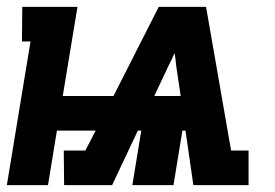

<svg xmlns="http://www.w3.org/2000/svg" viewBox="-33 -540 803 560"><path d="M-13 0 56 -419H31L32 -520H193L150 -260H298L430 -520H568L641 -101H692V0H531L508 -159H499L473 0H353L379 -159H369L294 0H154L153 -101H216L246 -159H133L107 0ZM417 -260H494L481 -347Q480 -356 479 -366Q478 -376 476 -385Q472 -376 467.5 -366Q463 -356 458 -347Z"/></svg>

Font: Iosevka Etoile
Style: Bold Italic
Weight: 700
Italic angle: -9°
Designer: Belleve Invis
Foundry: Belleve Invis
Version: Version 28.1.0; ttfautohint (v1.8.4)